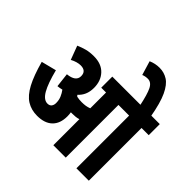

<svg xmlns="http://www.w3.org/2000/svg" viewBox="-214 -1110 1324 1324"><g transform="rotate(45 448.0 -448.0)"><path d="M408 -209Q408 -139 369 -101.5Q330 -64 257 -64Q200 -64 156.5 -91Q113 -118 79.5 -181Q46 -244 17 -350L127 -378Q153 -275 182 -224.5Q211 -174 248 -174Q268 -174 278 -186.5Q288 -199 288 -219Q288 -248 278 -271.5Q268 -295 253 -315Q233 -310 212 -308L200 -412Q279 -420 279 -472Q279 -523 224 -523Q208 -523 188.5 -517.5Q169 -512 149 -501L111 -602Q143 -616 173.5 -624Q204 -632 244 -632Q318 -632 358.5 -589Q399 -546 399 -478Q399 -440 386.5 -411.5Q374 -383 351 -363Q356 -358 360 -353Q383 -348 408 -348Q428 -348 445 -350.5Q462 -353 480 -360V-514H433V-622H896V-514H826V0H705V-514H601V0H480V-254Q465 -249 449.5 -247.5Q434 -246 419 -246Q412 -246 405 -246Q408 -228 408 -209ZM709 -615Q690 -707 670.5 -746Q651 -785 617 -785Q592 -785 571 -776L540 -879Q579 -896 621 -896Q665 -896 701.5 -873Q738 -850 766.5 -789.5Q795 -729 815 -615Z"/></g></svg>

Font: Noto Sans ExtraCondensed
Style: Bold
Weight: 700
Width: 2
Designer: Monotype Design Team
Foundry: Monotype Imaging Inc.
Version: Version 2.013; ttfautohint (v1.8.4.7-5d5b)